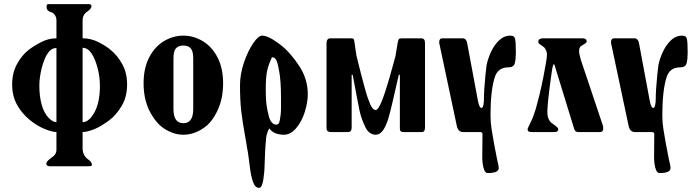

<svg xmlns="http://www.w3.org/2000/svg" viewBox="-20 -641 3394 932"><path d="M426 158Q426 164 422 165Q418 166 411 166H223Q205 166 205 154Q205 146 214 137.5Q223 129 233 122Q243 115 247 109Q254 99 254 85V0Q235 0 199 -14Q159 -30 122.5 -60.5Q86 -91 64 -130Q39 -174 39 -231Q39 -287 62.5 -330Q86 -373 118 -398Q144 -418 179.5 -436.5Q215 -455 254 -455V-542Q254 -557 246 -568.5Q238 -580 225 -583Q206 -589 206 -607Q206 -621 214 -621H411Q424 -621 424 -611Q424 -599 404 -585Q381 -570 381 -542V-455Q421 -455 457 -437Q493 -419 518 -398Q550 -372 573.5 -329.5Q597 -287 597 -231Q597 -171 570.5 -126.5Q544 -82 509 -56Q491 -43 473 -32Q455 -21 438 -14Q402 0 381 0V79Q381 97 388.5 111Q396 125 407 132Q426 145 426 158ZM381 -48Q412 -48 438 -95Q465 -143 465 -225Q465 -268 453.5 -311.5Q442 -355 425 -381Q406 -409 381 -409ZM254 -48V-408Q233 -408 219 -391.5Q205 -375 196 -352Q187 -329 182 -309Q177 -288 174 -267Q171 -246 171 -225Q171 -175 182 -134Q193 -93 216 -69Q236 -48 254 -48Z M870 13Q845 13 821.5 5Q798 -3 775 -18Q753 -33 735.5 -55.5Q718 -78 704 -106Q677 -163 677 -237Q677 -307 702 -358Q728 -411 772 -439Q818 -468 870 -468Q922 -468 968 -439Q1012 -411 1038 -358Q1063 -307 1063 -237Q1063 -162 1036 -105Q1023 -77 1006 -55Q989 -33 966 -18Q920 13 870 13ZM870 -43Q918 -43 918 -112V-357Q918 -391 907 -405Q895 -420 870 -420Q845 -420 833 -405Q822 -391 822 -357V-112Q822 -43 870 -43Z M1474 -184Q1474 -143 1459 -96Q1444 -50 1417 -18Q1390 13 1358 13Q1309 13 1287 -18Q1275 4 1272 27Q1271 38 1269.5 55Q1268 72 1267 93Q1266 106 1266 119.5Q1266 133 1265 145Q1264 157 1264 170.5Q1264 184 1262 200Q1256 271 1238 271Q1221 271 1212 251Q1202 230 1195 186Q1194 177 1192 163.5Q1190 150 1188 132Q1186 114 1183.5 99.5Q1181 85 1179 75Q1178 64 1175.5 52Q1173 40 1171 27Q1164 -12 1159 -44Q1154 -76 1151 -102Q1145 -155 1145 -226Q1145 -281 1164 -337Q1183 -393 1209 -431Q1234 -468 1252 -468Q1283 -468 1337 -427Q1365 -406 1388.5 -379Q1412 -352 1433 -320Q1474 -257 1474 -184ZM1344 -163Q1344 -251 1335 -296Q1331 -319 1327 -333.5Q1323 -348 1318 -354Q1312 -363 1300 -363Q1282 -324 1276 -294Q1270 -264 1270 -204Q1270 -163 1273 -137Q1276 -112 1285 -76Q1290 -58 1299 -47Q1309 -36 1321 -36Q1330 -36 1334 -44Q1339 -54 1342 -82Q1344 -96 1344 -116.5Q1344 -137 1344 -163Z M1692 -278H1687V-21Q1687 0 1669 0H1586Q1575 0 1569 -6Q1565 -10 1565 -22V-431Q1565 -455 1584 -455H1684Q1694 -455 1697 -451Q1699 -448 1701 -434L1710 -372Q1716 -348 1721.5 -326Q1727 -304 1732 -284Q1737 -265 1742.5 -244.5Q1748 -224 1754 -202Q1760 -180 1766 -163.5Q1772 -147 1778 -133Q1790 -107 1804 -107Q1816 -107 1834 -152Q1843 -175 1851.5 -201Q1860 -227 1869 -258Q1878 -289 1885.5 -317Q1893 -345 1900 -370L1910 -431Q1913 -447 1916 -451Q1919 -455 1931 -455H2025Q2044 -455 2043 -430V-22Q2043 0 2028 0H1938Q1929 0 1925 -4Q1921 -8 1921 -18V-278H1916Q1911 -257 1904.5 -229Q1898 -201 1890 -165Q1882 -129 1875.5 -104Q1869 -79 1864 -62Q1853 -28 1839 -8Q1824 13 1804 13Q1772 13 1754 -23Q1745 -41 1737.5 -61.5Q1730 -82 1725 -105Q1720 -128 1712 -171Q1704 -214 1692 -278Z M2317 -117Q2324 -117 2326.5 -132Q2329 -147 2329 -157Q2329 -181 2331 -211.5Q2333 -242 2336 -272.5Q2339 -303 2342 -325Q2348 -355 2363 -388Q2378 -421 2402 -444.5Q2426 -468 2458 -468Q2477 -468 2480 -453Q2482 -446 2483 -430Q2484 -414 2484 -390Q2484 -388 2484 -386.5Q2484 -385 2484 -384Q2484 -355 2479 -334.5Q2474 -314 2447 -314Q2396 -314 2381 -264Q2361 -199 2361 -80Q2361 -48 2366.5 -12.5Q2372 23 2378 55Q2386 97 2393 133Q2398 154 2399.5 161.5Q2401 169 2401 175Q2401 199 2347 199Q2337 199 2331 185Q2325 171 2323 153.5Q2321 136 2321 124L2322 10Q2322 0 2310 0H2228Q2203 0 2197 -32L2113 -428Q2112 -430 2112 -433Q2112 -436 2112 -437Q2112 -455 2128 -455H2226Q2245 -455 2249 -425L2299 -157Q2306 -117 2317 -117Z M2906 -33Q2910 -19 2907 -9Q2904 0 2892 0H2787Q2771 0 2767 -16L2671 -328H2666Q2662 -318 2658 -290Q2654 -262 2648 -216Q2642 -170 2639.5 -140.5Q2637 -111 2637 -97Q2637 -76 2644 -62Q2651 -47 2663 -40Q2690 -22 2690 -14Q2690 0 2672 0H2561Q2551 0 2546 -3Q2541 -6 2541 -13Q2541 -18 2556 -48Q2564 -63 2569.5 -79.5Q2575 -96 2581 -113Q2590 -145 2599 -182Q2608 -219 2617 -264Q2635 -354 2635 -378Q2635 -388 2629 -400Q2623 -412 2616 -415Q2609 -420 2604.5 -423.5Q2600 -427 2598 -428Q2593 -431 2593 -439Q2593 -453 2613 -455H2807Q2828 -455 2828 -439Q2828 -433 2808 -422Q2791 -415 2791 -394Q2791 -379 2800 -349Z M3151 -117Q3158 -117 3160.5 -132Q3163 -147 3163 -157Q3163 -181 3165 -211.5Q3167 -242 3170 -272.5Q3173 -303 3176 -325Q3182 -355 3197 -388Q3212 -421 3236 -444.5Q3260 -468 3292 -468Q3311 -468 3314 -453Q3316 -446 3317 -430Q3318 -414 3318 -390Q3318 -388 3318 -386.5Q3318 -385 3318 -384Q3318 -355 3313 -334.5Q3308 -314 3281 -314Q3230 -314 3215 -264Q3195 -199 3195 -80Q3195 -48 3200.5 -12.5Q3206 23 3212 55Q3220 97 3227 133Q3232 154 3233.5 161.5Q3235 169 3235 175Q3235 199 3181 199Q3171 199 3165 185Q3159 171 3157 153.5Q3155 136 3155 124L3156 10Q3156 0 3144 0H3062Q3037 0 3031 -32L2947 -428Q2946 -430 2946 -433Q2946 -436 2946 -437Q2946 -455 2962 -455H3060Q3079 -455 3083 -425L3133 -157Q3140 -117 3151 -117Z"/></svg>

Font: Shafarik
Style: Regular
Weight: 400
Version: Version 1.001; ttfautohint (v1.8.4.7-5d5b)